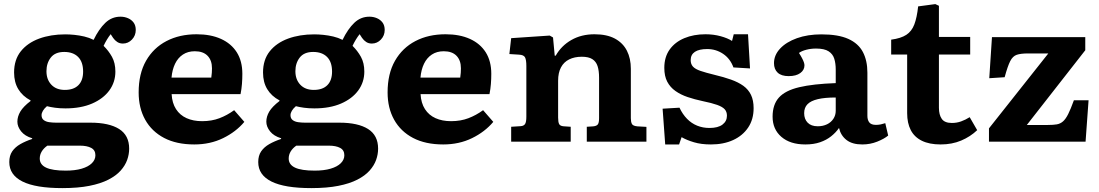

<svg xmlns="http://www.w3.org/2000/svg" viewBox="-20 -709 5500 961"><path d="M292.5 232.5Q225.5 232.5 175.5 224.3Q125.5 216 92.5 199.5Q59.5 183 43 158.7Q26.5 134.5 26.5 102Q26.5 70 41.2 48.5Q56 27 82 12.2Q108 -2.5 141 -13.5V-17Q104.5 -28 85.7 -51.5Q67 -75 67 -100Q67 -125.5 81.7 -150.5Q96.5 -175.5 133 -203.5V-206.5Q93 -227.5 71.7 -262.5Q50.5 -297.5 50.5 -346Q50.5 -410 84.2 -452.3Q118 -494.5 176 -515.8Q234 -537 306.5 -537Q328.5 -537 352.8 -534.5Q377 -532 401.8 -526.3Q426.5 -520.5 448.5 -509.5Q475 -564 507.3 -594.8Q539.5 -625.5 583 -625.5Q603 -625.5 620.5 -618Q638 -610.5 648.8 -596Q659.5 -581.5 659.5 -559Q659.5 -531 640.5 -511Q621.5 -491 595 -491Q579 -491 567 -498.8Q555 -506.5 546 -519.5L534 -538Q524.5 -526 515.5 -511.3Q506.5 -496.5 498.5 -479.5Q523.5 -455 540.5 -424.5Q557.5 -394 557.5 -350.5Q557.5 -298 527.3 -256.5Q497 -215 441 -190.7Q385 -166.5 307.5 -166.5Q279.5 -166.5 255.8 -169.7Q232 -173 215 -177.5Q201.5 -166 194.8 -154.5Q188 -143 188 -132.5Q188 -116.5 198.5 -108.3Q209 -100 226 -97.5Q243 -95 261.5 -95H433Q526 -95 576.3 -63.3Q626.5 -31.5 626.5 35Q626.5 63.5 616.5 91.5Q606.5 119.5 583.8 145Q561 170.5 522.5 190.2Q484 210 427.3 221.2Q370.5 232.5 292.5 232.5ZM309 145Q356 145 389 135.2Q422 125.5 439.7 108Q457.5 90.5 457.5 68Q457.5 42.5 436.5 31.3Q415.5 20 379.5 20H217Q198.5 33 188.8 49.3Q179 65.5 179 84.5Q179 115 210.8 130Q242.5 145 309 145ZM304.5 -259Q349 -259 372.5 -282.8Q396 -306.5 396 -350.5Q396 -399 371 -424Q346 -449 301.5 -449Q256 -449 234.3 -421Q212.5 -393 212.5 -352.5Q212.5 -311 237 -285Q261.5 -259 304.5 -259Z M952.5 14Q863.5 14 801.5 -18.5Q739.5 -51 706.7 -109.8Q674 -168.5 674 -246.5Q674 -340 711 -404.8Q748 -469.5 813.3 -503.5Q878.5 -537.5 964 -537.5Q1034.5 -537.5 1086 -514.3Q1137.5 -491 1165.3 -447Q1193 -403 1193 -339.5Q1193 -314 1191 -288.5Q1189 -263 1184 -238H839Q841.5 -193 861 -162.8Q880.5 -132.5 914 -117.5Q947.5 -102.5 991.5 -102.5Q1039.5 -102.5 1078.3 -117.3Q1117 -132 1152 -157.5L1203 -99Q1161 -49 1096.5 -17.5Q1032 14 952.5 14ZM838.5 -320.5H1037.5Q1039.5 -333.5 1040.2 -344.8Q1041 -356 1041 -367Q1041 -407 1019 -429.7Q997 -452.5 955 -452.5Q920.5 -452.5 895.5 -436Q870.5 -419.5 856.3 -390Q842 -360.5 838.5 -320.5Z M1538.5 232.5Q1471.5 232.5 1421.5 224.3Q1371.5 216 1338.5 199.5Q1305.5 183 1289 158.7Q1272.5 134.5 1272.5 102Q1272.5 70 1287.2 48.5Q1302 27 1328 12.2Q1354 -2.5 1387 -13.5V-17Q1350.5 -28 1331.7 -51.5Q1313 -75 1313 -100Q1313 -125.5 1327.7 -150.5Q1342.5 -175.5 1379 -203.5V-206.5Q1339 -227.5 1317.7 -262.5Q1296.5 -297.5 1296.5 -346Q1296.5 -410 1330.2 -452.3Q1364 -494.5 1422 -515.8Q1480 -537 1552.5 -537Q1574.5 -537 1598.8 -534.5Q1623 -532 1647.8 -526.3Q1672.5 -520.5 1694.5 -509.5Q1721 -564 1753.3 -594.8Q1785.5 -625.5 1829 -625.5Q1849 -625.5 1866.5 -618Q1884 -610.5 1894.8 -596Q1905.5 -581.5 1905.5 -559Q1905.5 -531 1886.5 -511Q1867.5 -491 1841 -491Q1825 -491 1813 -498.8Q1801 -506.5 1792 -519.5L1780 -538Q1770.5 -526 1761.5 -511.3Q1752.5 -496.5 1744.5 -479.5Q1769.5 -455 1786.5 -424.5Q1803.5 -394 1803.5 -350.5Q1803.5 -298 1773.3 -256.5Q1743 -215 1687 -190.7Q1631 -166.5 1553.5 -166.5Q1525.5 -166.5 1501.8 -169.7Q1478 -173 1461 -177.5Q1447.5 -166 1440.8 -154.5Q1434 -143 1434 -132.5Q1434 -116.5 1444.5 -108.3Q1455 -100 1472 -97.5Q1489 -95 1507.5 -95H1679Q1772 -95 1822.3 -63.3Q1872.5 -31.5 1872.5 35Q1872.5 63.5 1862.5 91.5Q1852.5 119.5 1829.8 145Q1807 170.5 1768.5 190.2Q1730 210 1673.3 221.2Q1616.5 232.5 1538.5 232.5ZM1555 145Q1602 145 1635 135.2Q1668 125.5 1685.7 108Q1703.5 90.5 1703.5 68Q1703.5 42.5 1682.5 31.3Q1661.5 20 1625.5 20H1463Q1444.5 33 1434.8 49.3Q1425 65.5 1425 84.5Q1425 115 1456.8 130Q1488.5 145 1555 145ZM1550.5 -259Q1595 -259 1618.5 -282.8Q1642 -306.5 1642 -350.5Q1642 -399 1617 -424Q1592 -449 1547.5 -449Q1502 -449 1480.3 -421Q1458.5 -393 1458.5 -352.5Q1458.5 -311 1483 -285Q1507.5 -259 1550.5 -259Z M2198.5 14Q2109.5 14 2047.5 -18.5Q1985.5 -51 1952.7 -109.8Q1920 -168.5 1920 -246.5Q1920 -340 1957 -404.8Q1994 -469.5 2059.3 -503.5Q2124.5 -537.5 2210 -537.5Q2280.5 -537.5 2332 -514.3Q2383.5 -491 2411.3 -447Q2439 -403 2439 -339.5Q2439 -314 2437 -288.5Q2435 -263 2430 -238H2085Q2087.5 -193 2107 -162.8Q2126.5 -132.5 2160 -117.5Q2193.5 -102.5 2237.5 -102.5Q2285.5 -102.5 2324.3 -117.3Q2363 -132 2398 -157.5L2449 -99Q2407 -49 2342.5 -17.5Q2278 14 2198.5 14ZM2084.5 -320.5H2283.5Q2285.5 -333.5 2286.2 -344.8Q2287 -356 2287 -367Q2287 -407 2265 -429.7Q2243 -452.5 2201 -452.5Q2166.5 -452.5 2141.5 -436Q2116.5 -419.5 2102.3 -390Q2088 -360.5 2084.5 -320.5Z M2538.5 0V-74.5L2586 -77.5Q2601.5 -78.5 2608 -88.3Q2614.5 -98 2614.5 -125.5V-378.5Q2614.5 -409 2608 -421.7Q2601.5 -434.5 2577 -435.5L2529.5 -438.5L2538.5 -518L2731.5 -531L2748 -521.5L2756.5 -430.5H2761.5Q2789.5 -480 2839.8 -508.8Q2890 -537.5 2955.5 -537.5Q3017.5 -537.5 3057.8 -515.8Q3098 -494 3117.8 -455.2Q3137.5 -416.5 3137.5 -364.5V-117.5Q3137.5 -99 3142.8 -88.8Q3148 -78.5 3171 -76.5L3215.5 -74V0H2917V-74.5L2948.5 -76.5Q2965.5 -78 2972 -86Q2978.5 -94 2978.5 -118V-320Q2978.5 -355 2971 -378Q2963.5 -401 2944.7 -413Q2926 -425 2892 -425Q2855.5 -425 2828.8 -411.7Q2802 -398.5 2787.8 -371.7Q2773.5 -345 2773.5 -305V-120.5Q2773.5 -98 2778.5 -88.3Q2783.5 -78.5 2800 -77L2836.5 -74.5V0Z M3309.5 14 3296.5 -165 3381 -170Q3396.5 -137 3418.8 -114.3Q3441 -91.5 3469.5 -80Q3498 -68.5 3531 -68.5Q3574 -68.5 3596.3 -85.5Q3618.5 -102.5 3618.5 -130Q3618.5 -149.5 3607.3 -162Q3596 -174.5 3569.5 -184Q3543 -193.5 3496.5 -203Q3456.5 -211.5 3421.8 -223.2Q3387 -235 3360.8 -253.5Q3334.5 -272 3319.7 -300Q3305 -328 3305 -369.5Q3305 -423.5 3331.7 -461Q3358.5 -498.5 3405.3 -518Q3452 -537.5 3511 -537.5Q3551 -537.5 3586.8 -527.8Q3622.5 -518 3644 -504L3652.5 -537.5H3724L3734 -366.5L3651 -371.5Q3635 -415.5 3599.3 -439.5Q3563.5 -463.5 3520 -463.5Q3479 -463.5 3458 -449.5Q3437 -435.5 3437 -408Q3437 -388 3448.5 -375.5Q3460 -363 3486.5 -354Q3513 -345 3556 -334.5Q3602.5 -323.5 3639 -310.5Q3675.5 -297.5 3700.8 -279.3Q3726 -261 3739 -233.8Q3752 -206.5 3752 -167.5Q3752 -111.5 3724.8 -70.8Q3697.5 -30 3649.5 -8Q3601.5 14 3538.5 14Q3490 14 3453.8 3.2Q3417.5 -7.5 3391.5 -22.5L3379 14Z M4011 14Q3935 14 3891 -24Q3847 -62 3847 -125Q3847 -185.5 3878.7 -220.8Q3910.5 -256 3980.2 -272.5Q4050 -289 4163 -293V-361Q4163 -391.5 4155.7 -415Q4148.5 -438.5 4127.3 -452.2Q4106 -466 4064.5 -466Q4039 -466 4015.8 -460Q3992.5 -454 3979 -444Q3989 -428.5 3995 -416.7Q4001 -405 4003.8 -396.5Q4006.5 -388 4006.5 -382Q4006.5 -358.5 3985.5 -343.2Q3964.5 -328 3927.5 -328Q3891 -328 3872.5 -345.2Q3854 -362.5 3854 -393Q3854 -433 3884.5 -465.7Q3915 -498.5 3968.8 -517.8Q4022.5 -537 4091.5 -537Q4175.5 -537 4226 -514.3Q4276.5 -491.5 4299 -448.5Q4321.5 -405.5 4321.5 -345V-129Q4321.5 -108.5 4331 -96.3Q4340.5 -84 4364 -84Q4377 -84 4388 -86.3Q4399 -88.5 4411 -92.5L4425.5 -30.5Q4405.5 -14 4370.5 0Q4335.5 14 4296 14Q4245.5 14 4216.8 -8.5Q4188 -31 4179.5 -68.5Q4163.5 -45.5 4140 -26.8Q4116.5 -8 4084.5 3Q4052.5 14 4011 14ZM4073 -77Q4099 -77 4119.3 -86.8Q4139.5 -96.5 4151.2 -114.3Q4163 -132 4163 -154.5V-221Q4108 -221 4073.3 -212.7Q4038.5 -204.5 4021.8 -187.5Q4005 -170.5 4005 -142.5Q4005 -113 4022.5 -95Q4040 -77 4073 -77Z M4688 14Q4631.5 14 4594 -4.5Q4556.5 -23 4538.5 -58Q4520.5 -93 4520.5 -142.5V-436H4440.5V-510.5Q4489.5 -517 4516.5 -534.8Q4543.5 -552.5 4556.5 -587Q4569.5 -621.5 4575.5 -677L4661.5 -688.5L4679.5 -680V-524H4836V-436H4679.5V-169.5Q4679.5 -134.5 4693.8 -114Q4708 -93.5 4744.5 -93.5Q4768.5 -93.5 4790.3 -101.3Q4812 -109 4833.5 -122.5L4871 -57.5Q4837 -25 4791 -5.5Q4745 14 4688 14Z M4930 0V-66.5L5227 -441.5H5124Q5089 -441.5 5069 -434.7Q5049 -428 5036.3 -403Q5023.5 -378 5008.5 -322.5L4931.5 -317.5L4945 -523H5412V-457.5L5119.5 -83.5H5224.5Q5251.5 -83.5 5269.3 -86.5Q5287 -89.5 5300.5 -101.3Q5314 -113 5326.5 -138Q5339 -163 5355 -207H5428.5L5413.5 0Z"/></svg>

Font: Literata Variable Black
Style: Regular
Weight: 900
Designer: Latin by Veronika Burian and Jose Scaglione. Greek by Irene Vlachou. Cyrillic by Vera Evstafieva.
Foundry: TypeTogether
Version: Version 3.021